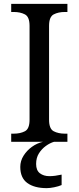

<svg xmlns="http://www.w3.org/2000/svg" viewBox="-20 -734 407 994"><path d="M38 0V-42H51Q85 -42 109 -54.5Q133 -67 133 -114V-600Q133 -647 109 -659.5Q85 -672 51 -672H38V-714H329V-672H316Q282 -672 258 -659.5Q234 -647 234 -600V-114Q234 -67 258 -54.5Q282 -42 316 -42H329V0ZM222 240Q158 240 121.5 213.5Q85 187 85 130Q85 99 102 72Q119 45 145.5 26Q172 7 203 0H260Q239 6 217.5 21.5Q196 37 181.5 60Q167 83 167 115Q167 148 186.5 163Q206 178 236 178Q250 178 265.5 176Q281 174 299 170V224Q283 231 260.5 235.5Q238 240 222 240Z"/></svg>

Font: Noto Serif Makasar
Style: Regular
Weight: 400
Designer: Sérgio Martins
Version: Version 1.001; ttfautohint (v1.8.4.7-5d5b)